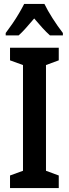

<svg xmlns="http://www.w3.org/2000/svg" viewBox="-20 -957 350 977"><path d="M279 0H31V-64L97 -88V-626L31 -650V-714H279V-650L214 -626V-88L279 -64ZM206 -937Q222 -904 247.5 -864Q273 -824 300 -789V-777H234Q215 -794 195.5 -815.5Q176 -837 154 -863Q132 -837 111.5 -814Q91 -791 75 -777H9V-789Q25 -810 43.5 -837Q62 -864 77.5 -890.5Q93 -917 103 -937Z"/></svg>

Font: Noto Sans Ethiopic ExtraCondensed SemiBold
Style: Regular
Weight: 600
Width: 2
Designer: Monotype Design Team
Foundry: Monotype Imaging Inc.
Version: Version 2.102; ttfautohint (v1.8.4.7-5d5b)